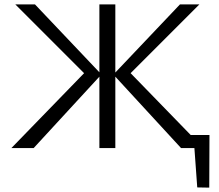

<svg xmlns="http://www.w3.org/2000/svg" viewBox="-20 -678 1001 879"><path d="M508 -327V0H435V-327L134 0H32L365 -343L50 -658H140L435 -347V-658H508V-346L804 -658H893L578 -343L853 -60H939L938 181L883 180L870 0H809Z"/></svg>

Font: QiushuiShotai Bright
Style: Regular
Weight: 400
Designer: Christian Thalmann (Catharsis Fonts)
Version: Version 1.250;